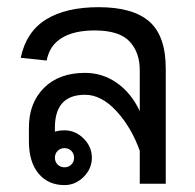

<svg xmlns="http://www.w3.org/2000/svg" viewBox="-20 -540 556 548"><path d="M453.1 -15.6H378.9V-109.4Q355.5 -175.8 312.5 -222.7Q269.5 -269.5 222.7 -269.5Q179.7 -269.5 158.2 -246.1Q136.7 -222.7 136.7 -175.8V-164.1Q148.4 -168 164.1 -168Q195.3 -168 218.8 -144.5Q242.2 -121.1 242.2 -89.8Q242.2 -58.6 218.8 -35.2Q195.3 -11.7 164.1 -11.7Q117.2 -11.7 89.8 -44.9Q62.5 -78.1 62.5 -136.7V-175.8Q62.5 -246.1 105.5 -289.1Q148.4 -332 222.7 -332Q273.4 -332 314.5 -302.7Q355.5 -273.4 378.9 -222.7V-339.8Q378.9 -390.6 349.6 -421.9Q320.3 -453.1 250 -453.1Q191.4 -453.1 156.2 -431.6Q121.1 -410.2 113.3 -367.2L39.1 -375Q54.7 -449.2 111.3 -484.4Q168 -519.5 261.7 -519.5Q359.4 -519.5 406.2 -478.5Q453.1 -437.5 453.1 -343.8ZM164.1 -62.5Q175.8 -62.5 183.6 -70.3Q191.4 -78.1 191.4 -89.8Q191.4 -101.6 183.6 -109.4Q175.8 -117.2 164.1 -117.2Q152.3 -117.2 144.5 -109.4Q136.7 -101.6 136.7 -89.8Q136.7 -78.1 144.5 -70.3Q152.3 -62.5 164.1 -62.5Z"/></svg>

Font: 和音 by 宁静之雨，公众号njzyshare
Style: Regular
Weight: 400
Designer: Steve Matteson
Foundry: Ascender Corporation
Version: Version 6.00;June 8, 2018;FontCreator 11.0.0.2388 32-bit